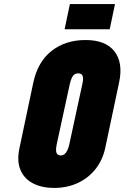

<svg xmlns="http://www.w3.org/2000/svg" viewBox="-20 -914 613 945"><path d="M546 -894H324L298 -770H520ZM144 -508 76 -186Q62 -121 81 -77Q100 -33 143.5 -11Q187 11 246 11Q309 11 361 -12.5Q413 -36 449 -80.5Q485 -125 498 -186L566 -507Q587 -605 543.5 -661Q500 -717 401 -717Q302 -717 234 -663.5Q166 -610 144 -508ZM259 -203 323 -498Q328 -520 334 -532Q340 -544 347.5 -548.5Q355 -553 365 -553Q375 -553 381 -548.5Q387 -544 388.5 -532Q390 -520 385 -499L321 -203Q317 -185 311 -173Q305 -161 297 -155Q289 -149 279 -149Q269 -149 263 -154.5Q257 -160 256 -172Q255 -184 259 -203Z"/></svg>

Font: Advent Pro Black
Style: Italic
Weight: 900
Italic angle: -12°
Version: Version 3.000